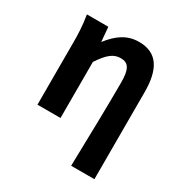

<svg xmlns="http://www.w3.org/2000/svg" viewBox="-159 -623 873 916"><g transform="rotate(30 278.0 -165.0)"><path d="M64 -491C74 -432 75 -382 75 -345V0H202V-309C242 -369 270 -391 309 -391C352 -391 368 -364 368 -291C368 -169 364 12 360 164V172H488V-306C488 -431 448 -502 346 -502C280 -502 233 -468 189 -411L182 -491Z"/></g></svg>

Font: Source Sans Pro SemBd
Style: Regular
Weight: 700
Designer: Paul D. Hunt
Foundry: Adobe Systems Incorporated
Version: Version 2.020;PS 2.0;hotconv 1.0.86;makeotf.lib2.5.63406